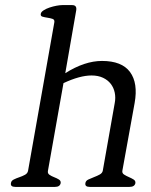

<svg xmlns="http://www.w3.org/2000/svg" viewBox="-20 -733 593 753"><path d="M511 -15Q508 0 488 0H332Q312 0 315 -15Q316 -24 326.5 -29Q337 -34 349 -38.5Q361 -43 371 -48.5Q381 -54 383 -63L430 -329Q434 -350 430 -369.5Q426 -389 414.5 -404Q403 -419 384 -428Q365 -437 339 -437Q293 -437 229 -407L168 -63Q166 -53 174 -47.5Q182 -42 192.5 -38Q203 -34 211 -29Q219 -24 218 -15Q215 0 196 0H40Q20 0 23 -15Q24 -24 34 -29Q44 -34 56 -38Q68 -42 78 -47.5Q88 -53 90 -63L193 -645Q195 -656 186 -659Q177 -662 166.5 -663.5Q156 -665 147 -667.5Q138 -670 140 -679Q141 -686 151 -692.5Q161 -699 174.5 -703.5Q188 -708 201.5 -710.5Q215 -713 224 -713H263Q282 -713 279 -693L236 -446Q312 -494 380 -494Q458 -494 490 -450.5Q522 -407 508 -329L460 -64Q458 -54 466.5 -48.5Q475 -43 485.5 -38.5Q496 -34 504 -29Q512 -24 511 -15Z"/></svg>

Font: Jura
Style: Italic
Weight: 400
Designer: Ed Merritt
Foundry: Ten by Twenty
Version: Version 1.007